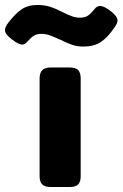

<svg xmlns="http://www.w3.org/2000/svg" viewBox="-99 -751 492 771"><path d="M142 -592Q118 -603 101.5 -609Q85 -615 68 -615Q49 -615 37.5 -608Q26 -601 10 -583Q1 -572 -10 -572Q-25 -572 -54 -595Q-79 -614 -79 -630Q-79 -642 -67 -658Q-39 -695 -13 -713Q13 -731 51 -731Q80 -731 103 -723.5Q126 -716 155 -701Q177 -690 192 -685Q207 -680 222 -680Q241 -680 253 -687.5Q265 -695 281 -715Q290 -727 303 -727Q319 -727 346 -706Q373 -685 373 -669Q373 -658 361 -641Q333 -600 305.5 -582Q278 -564 235 -564Q212 -564 191 -571Q170 -578 142 -592ZM60 -43V-436Q60 -458 70.5 -469Q81 -480 105 -480H180Q205 -480 215 -469.5Q225 -459 225 -436V-43Q225 -21 215 -10.5Q205 0 180 0H105Q81 0 70.5 -10.5Q60 -21 60 -43Z"/></svg>

Font: Mitr Medium
Style: Regular
Weight: 500
Designer: Thanarat Vachiruckul
Foundry: Cadson Demak
Version: Version 1.002